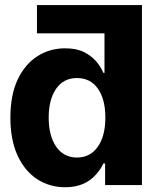

<svg xmlns="http://www.w3.org/2000/svg" viewBox="-20 -748 638 776"><path d="M553.7 -727.5 477.5 -613.3H129.4V-727.5ZM243.7 8.8Q181.6 8.8 130.9 -23.4Q79.6 -56.6 50.8 -119.9Q22 -183.1 22 -272Q22 -365.2 52.2 -428.2Q82 -489.7 131.8 -521.2Q181.6 -552.7 242.7 -552.7Q289.1 -552.7 319.3 -537.6Q372.6 -511.2 397.9 -453.6H402.3V-727.5H553.7V0H404.8V-87.4H397.9Q387.7 -64.5 368.2 -43Q323.2 8.8 243.7 8.8ZM405.8 -272.5Q405.8 -347.2 375.5 -389.9Q345.2 -432.6 291 -432.6Q236.8 -432.6 206.8 -389.2Q176.8 -345.7 176.8 -272.5Q176.8 -199.2 207 -155.3Q237.3 -111.3 291 -111.3Q344.7 -111.3 375.2 -154.8Q405.8 -198.2 405.8 -272.5Z"/></svg>

Font: Inter Tight Stencil
Style: Bold
Weight: 700
Designer: Rasmus Andersson
Foundry: rsms
Version: Version 3.004;Glyphs 3.1.2 (3151)